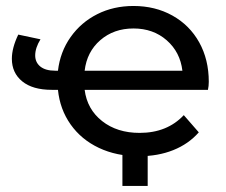

<svg xmlns="http://www.w3.org/2000/svg" viewBox="-20 -512 749 636"><path d="M668.8 -214.4C670.7 -222.9 671.6 -231.8 671.6 -241C671.6 -290.1 661 -333.7 639.9 -371.7C618.7 -409.7 589.1 -439.3 551.1 -460.5C513.1 -481.6 470.1 -492.2 422.3 -492.2C378.1 -492.2 338.1 -483.2 302.2 -465.1C266.3 -447 236.9 -421.7 213.9 -389.2C190.9 -356.7 176.9 -319.5 172 -277.8H162.8C141.4 -277.8 125 -282.4 113.6 -291.6C102.3 -300.8 96.6 -313.1 96.6 -328.4C96.6 -345 102.4 -362.8 114.1 -381.8L40.5 -397.4C26.4 -368 19.3 -341.3 19.3 -317.4C19.3 -286.1 30.8 -261.1 53.8 -242.4C76.8 -223.7 109.5 -214.4 151.8 -214.4H172C176.3 -171.4 190.3 -133.2 213.9 -99.8C237.5 -66.4 268.8 -40.5 307.7 -22.1C346.7 -3.7 391 5.5 440.7 5.5C482.4 5.5 520.1 -1.2 553.8 -14.7C587.6 -28.2 615.8 -47.8 638.5 -73.6L588.8 -130.6C552 -91.4 503.2 -71.8 442.5 -71.8C392.8 -71.8 351.4 -84.8 318.3 -110.9C285.2 -136.9 265.9 -171.4 260.4 -214.4ZM312.3 -379C342.1 -404.8 378.7 -417.7 422.3 -417.7C465.8 -417.7 502.5 -404.6 532.2 -378.6C562 -352.5 579.3 -318.9 584.2 -277.8H260.4C265.3 -319.5 282.6 -353.3 312.3 -379ZM469.2 104V-19.3H385.5V104Z"/></svg>

Font: Montserrat Ace
Style: Regular
Weight: 500
Designer: Julieta Ulanovsky
Foundry: Julieta Ulanovsky
Version: Version 1